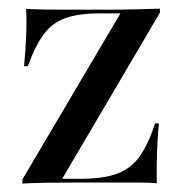

<svg xmlns="http://www.w3.org/2000/svg" viewBox="-20 -435 433 455"><path d="M33.1 0V-9.7L265.3 -403.2H215.3Q164.5 -403.2 133.5 -391.5Q102.4 -379.8 82.7 -352.4Q62.9 -325 46 -278.2H37.1Q40.3 -313.7 41.9 -347.2Q43.5 -380.6 41.9 -413.7Q62.1 -412.9 83.9 -412.5Q105.6 -412.1 125.8 -412.1H215.3H239.5Q269.4 -412.1 300.4 -412.9Q331.5 -413.7 358.9 -414.5V-404.8L127.4 -11.3H171.8Q225.8 -11.3 258.5 -23.8Q291.1 -36.3 311.3 -64.9Q331.5 -93.5 347.6 -142.7H356.5Q353.2 -106.5 352 -70.6Q350.8 -34.7 351.6 -0.8Q331.5 -2.4 309.7 -2.4Q287.9 -2.4 267.7 -2.4H171.8H152.4Q122.6 -2.4 91.9 -2Q61.3 -1.6 33.1 0Z"/></svg>

Font: Playfair 144pt SemiCondensed Medium
Style: Regular
Weight: 500
Width: 4
Designer: Claus Eggers Sørensen
Foundry: Claus Eggers Sørensen
Version: Version 2.203